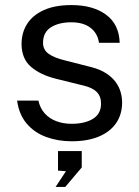

<svg xmlns="http://www.w3.org/2000/svg" viewBox="-20 -547 547 757"><path d="M262.6 10Q208.6 10 162.3 -6.9Q116 -23.7 85.6 -59.3Q55.1 -94.9 47.4 -150.4H131.3Q138.2 -120.1 156.5 -99.8Q174.8 -79.4 202.1 -69.2Q229.5 -58.9 262.2 -58.9Q314.4 -58.9 346.4 -78.5Q378.4 -98.1 378.4 -138.5Q378.4 -167.1 361.6 -184.2Q344.8 -201.3 309.5 -209.6L202.5 -236Q140 -251.2 102.7 -283.1Q65.4 -315 65 -372.7Q64.8 -417.8 86.8 -452.5Q108.8 -487.2 152.7 -507.1Q196.6 -527 262 -527Q346.3 -527 398 -489.2Q449.6 -451.4 451.9 -378.3H370.2Q365 -415.6 337 -437.3Q308.9 -459.1 261.1 -459.1Q211.8 -459.1 180.7 -439.3Q149.7 -419.5 149.7 -378.2Q149.7 -350.6 171.8 -334.8Q193.9 -319 236.7 -308.7L340.3 -282.3Q376.2 -272.9 399.5 -257.3Q422.9 -241.8 436.5 -222.8Q450.1 -203.8 455.8 -183.2Q461.5 -162.5 461.5 -143.6Q461.5 -96 437.9 -61.7Q414.4 -27.4 370 -8.7Q325.6 10 262.6 10ZM199.2 190.1 240 128 208.7 125.6V48.5H302.3V113.2L237.2 190.1Z"/></svg>

Font: Public Sans Thin
Style: Regular
Weight: 100
Designer: The Public Sans project authors (U.S. Web Design System). Libre Franklin designed by Pablo Impallari and Rodrigo Fuenzal
Version: Version 1.008